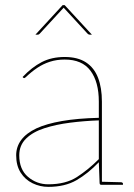

<svg xmlns="http://www.w3.org/2000/svg" viewBox="-20 -720 521 748"><path d="M168 8Q136 8 107 -6Q78 -20 60.5 -47.5Q43 -75 43 -115Q43 -148 62.5 -174.5Q82 -201 122 -220Q161 -238 221.5 -248.5Q282 -259 365 -261V-324Q365 -401 332.5 -444.5Q300 -488 232 -488Q201 -488 174.5 -479.5Q148 -471 125 -455.5Q102 -440 80 -419Q78 -417 75.5 -416Q73 -415 71 -417L68 -420Q104 -458 142.5 -478Q181 -498 232 -498Q283 -498 315 -477Q347 -456 362 -417Q377 -378 377 -324V0H375Q371 0 369.5 -2Q368 -4 368 -8L365 -88Q323 -44 278 -18Q233 8 168 8ZM168 -2Q236 -2 280 -30.5Q324 -59 365 -100V-251Q308 -249 253 -242Q198 -235 153 -220.5Q108 -206 81.5 -180Q55 -154 55 -115Q55 -60 89 -31Q123 -2 168 -2ZM374 0 375 -12 452 -10Q454 -10 456.5 -8.5Q459 -7 459 -5V0ZM118 -585 224 -700H232L338 -585H329Q325 -585 321 -589L228 -690L135 -589Q134 -588 132 -586.5Q130 -585 127 -585Z"/></svg>

Font: Aleo Thin
Style: Regular
Weight: 250
Designer: Alessio Laiso
Foundry: Alessio Laiso
Version: Version 2.001;gftools[0.9.29]